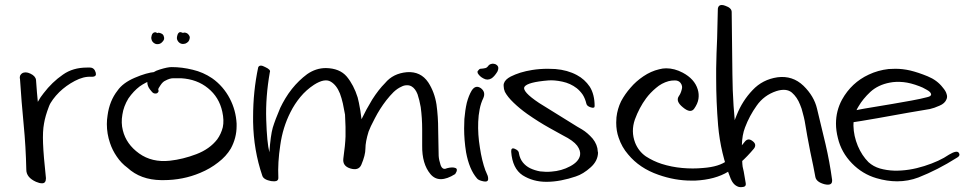

<svg xmlns="http://www.w3.org/2000/svg" viewBox="-20 -732 3931 773"><path d="M60.5 -414.1Q59.6 -416 59.6 -418Q59.6 -423.8 61.5 -428.7Q64.5 -433.6 68.4 -436.5Q82 -445.3 102.5 -435.5Q123 -425.8 125 -410.2Q126 -393.6 128.9 -358.4Q131.8 -323.2 135.7 -286.1Q137.7 -266.6 140.6 -247.1Q142.6 -228.5 145.5 -213.9Q153.3 -166 152.3 -119.1Q150.4 -72.3 165 -14.6Q146.5 -21.5 125 -32.2Q103.5 -43 85.9 -48.8Q85 -87.9 94.7 -128.9Q104.5 -168.9 105.5 -208Q106.4 -250 118.2 -288.1Q129.9 -325.2 155.3 -356.4Q189.5 -401.4 233.4 -431.6Q273.4 -460 330.1 -460Q335.9 -460 341.8 -460Q359.4 -460 365.2 -440.4Q366.2 -436.5 366.2 -433.6Q366.2 -421.9 346.7 -422.9Q316.4 -424.8 281.2 -406.2Q246.1 -387.7 218.8 -361.3Q204.1 -346.7 193.4 -332Q181.6 -316.4 176.8 -302.7Q162.1 -264.6 157.2 -234.4Q151.4 -204.1 153.3 -155.3Q154.3 -128.9 157.2 -94.7Q160.2 -60.5 165 -14.6Q165 6.8 148.4 5.9Q138.7 5.9 125 0Q85.9 -17.6 85.9 -48.8Q84 -141.6 75.2 -231.4Q66.4 -322.3 60.5 -414.1Z M604.5 -442.4Q627 -439.5 618.2 -427.7Q608.4 -415 598.6 -412.1Q566.4 -401.4 542 -383.8Q517.6 -365.2 497.1 -335.9Q477.5 -303.7 472.7 -270.5Q466.8 -237.3 474.6 -207Q488.3 -151.4 540 -114.3Q591.8 -77.1 664.1 -85Q716.8 -90.8 770.5 -111.3Q824.2 -131.8 854.5 -170.9Q870.1 -192.4 877 -219.7Q882.8 -247.1 875 -282.2Q862.3 -340.8 817.4 -377Q773.4 -413.1 709 -417Q692.4 -417 677.7 -417Q663.1 -417 645.5 -407.2Q635.7 -403.3 626 -388.7Q616.2 -375 617.2 -371.1Q620.1 -364.3 616.2 -360.4Q613.3 -355.5 606.4 -355.5Q597.7 -354.5 590.8 -363.3Q583 -372.1 579.1 -378.9Q572.3 -391.6 573.2 -403.3Q573.2 -414.1 579.1 -422.9Q592.8 -443.4 623 -452.1Q654.3 -461.9 670.9 -461.9Q712.9 -461.9 755.9 -451.2Q797.9 -441.4 834 -417Q856.4 -401.4 875 -379.9Q892.6 -359.4 905.3 -335Q929.7 -288.1 932.6 -234.4Q932.6 -229.5 932.6 -224.6Q932.6 -176.8 909.2 -133.8Q890.6 -102.5 858.4 -78.1Q826.2 -52.7 786.1 -36.1Q716.8 -6.8 637.7 -6.8Q633.8 -6.8 628.9 -6.8Q545.9 -7.8 493.2 -56.6Q467.8 -75.2 450.2 -101.6Q432.6 -127 422.9 -156.2Q410.2 -193.4 410.2 -232.4Q410.2 -250 413.1 -267.6Q420.9 -326.2 453.1 -367.2Q474.6 -398.4 522.5 -418.9Q570.3 -439.5 604.5 -442.4ZM692.4 -575.2Q691.4 -582 694.3 -590.8Q697.3 -600.6 704.1 -602.5Q706.1 -602.5 707 -602.5Q709 -602.5 710.9 -601.6Q714.8 -600.6 717.8 -598.6Q723.6 -595.7 728.5 -588.9Q733.4 -582 731.4 -575.2Q727.5 -562.5 709 -571.3Q689.5 -580.1 713.9 -597.7Q718.8 -601.6 725.6 -600.6Q731.4 -599.6 736.3 -595.7Q741.2 -590.8 743.2 -585.9Q745.1 -581.1 743.2 -575.2Q742.2 -569.3 737.3 -563.5Q731.4 -558.6 726.6 -556.6Q712.9 -552.7 704.1 -558.6Q695.3 -564.5 692.4 -575.2ZM589.8 -574.2Q587.9 -581.1 590.8 -589.8Q593.8 -599.6 601.6 -601.6Q604.5 -602.5 608.4 -601.6Q611.3 -599.6 614.3 -597.7Q620.1 -594.7 625 -587.9Q629.9 -581.1 627.9 -574.2Q625 -562.5 605.5 -570.3Q586.9 -579.1 610.4 -596.7Q616.2 -601.6 622.1 -599.6Q627.9 -598.6 633.8 -594.7Q638.7 -590.8 639.6 -585Q641.6 -580.1 640.6 -574.2Q638.7 -568.4 633.8 -563.5Q628.9 -557.6 623 -555.7Q610.4 -551.8 601.6 -557.6Q591.8 -563.5 589.8 -574.2Z M1019.5 -460.9Q1022.5 -467.8 1030.3 -467.8Q1037.1 -467.8 1047.9 -461.9Q1071.3 -451.2 1066.4 -441.4Q1048.8 -341.8 1051.8 -250Q1054.7 -157.2 1064.5 -119.1Q1069.3 -186.5 1078.1 -217.8Q1087.9 -250 1108.4 -297.9Q1117.2 -316.4 1128.9 -335.9Q1140.6 -355.5 1155.3 -374Q1182.6 -408.2 1216.8 -433.6Q1252 -458 1292 -458Q1347.7 -457 1376 -423.8Q1404.3 -389.6 1419.9 -339.8Q1424.8 -322.3 1430.7 -287.1Q1435.5 -252 1435.5 -252Q1454.1 -291 1478.5 -331.1Q1503.9 -371.1 1530.3 -397.5Q1562.5 -436.5 1618.2 -441.4Q1673.8 -445.3 1704.1 -400.4Q1729.5 -361.3 1737.3 -311.5Q1744.1 -261.7 1744.1 -210Q1745.1 -182.6 1745.1 -156.2Q1745.1 -128.9 1746.1 -104.5Q1747.1 -87.9 1753.9 -67.4Q1761.7 -45.9 1779.3 -54.7Q1801.8 -60.5 1813.5 -55.7Q1819.3 -53.7 1819.3 -47.9Q1819.3 -41 1812.5 -31.2Q1747.1 9.8 1712.9 -31.2Q1678.7 -72.3 1679.7 -145.5Q1679.7 -165 1679.7 -210.9Q1679.7 -256.8 1673.8 -300.8Q1668.9 -329.1 1661.1 -352.5Q1652.3 -375 1637.7 -383.8Q1627.9 -389.6 1617.2 -388.7Q1606.4 -388.7 1595.7 -382.8Q1580.1 -376 1564.5 -361.3Q1549.8 -346.7 1535.2 -328.1Q1508.8 -293.9 1489.3 -255.9Q1469.7 -218.8 1463.9 -202.1Q1451.2 -161.1 1451.2 -133.8Q1451.2 -107.4 1434.6 -68.4Q1423.8 -43.9 1390.6 -53.7Q1358.4 -63.5 1362.3 -93.8Q1370.1 -149.4 1371.1 -182.6Q1372.1 -215.8 1369.1 -270.5Q1365.2 -293 1360.4 -315.4Q1355.5 -336.9 1348.6 -355.5Q1335 -389.6 1311.5 -403.3Q1287.1 -418 1244.1 -390.6Q1212.9 -370.1 1189.5 -341.8Q1166 -313.5 1149.4 -280.3Q1118.2 -218.8 1108.4 -147.5Q1097.7 -77.1 1100.6 -17.6Q1101.6 -2 1084 -2Q1078.1 -2 1071.3 -2.9Q1041 -8.8 1036.1 -24.4Q1001 -127 999 -241.2Q999 -251 999 -260.7Q999 -364.3 1019.5 -460.9Z M1903.3 -437.5Q1902.3 -440.4 1902.3 -443.4Q1903.3 -446.3 1905.3 -448.2Q1909.2 -454.1 1914.1 -455.1Q1919.9 -456.1 1924.8 -456.1Q1929.7 -457 1934.6 -458Q1939.5 -459 1944.3 -464.8Q1949.2 -472.7 1958 -474.6Q1960.9 -475.6 1962.9 -475.6Q1968.8 -475.6 1974.6 -473.6Q1986.3 -467.8 1986.3 -458Q1986.3 -451.2 1982.4 -443.4Q1969.7 -422.9 1958 -416Q1942.4 -407.2 1926.8 -416Q1911.1 -423.8 1903.3 -437.5ZM1878.9 -367.2Q1894.5 -391.6 1916 -377Q1936.5 -361.3 1925.8 -336.9Q1916 -317.4 1911.1 -292Q1906.2 -267.6 1905.3 -241.2Q1903.3 -190.4 1912.1 -137.7Q1919.9 -85 1934.6 -44.9Q1935.5 -43 1936.5 -41Q1937.5 -38.1 1938.5 -36.1Q1941.4 -30.3 1943.4 -24.4Q1945.3 -18.6 1945.3 -12.7Q1946.3 -1 1933.6 -1Q1930.7 -1 1925.8 -2Q1906.2 -5.9 1900.4 -13.7Q1869.1 -49.8 1856.4 -119.1Q1848.6 -168 1848.6 -214.8Q1848.6 -234.4 1849.6 -252.9Q1852.5 -288.1 1859.4 -318.4Q1867.2 -347.7 1878.9 -367.2Z M2374 -304.7Q2374 -294.9 2358.4 -299.8Q2342.8 -304.7 2340.8 -314.5Q2335.9 -335 2326.2 -350.6Q2315.4 -366.2 2301.8 -377Q2276.4 -396.5 2244.1 -403.3Q2211.9 -410.2 2187.5 -408.2Q2104.5 -401.4 2091.8 -382.8Q2080.1 -364.3 2150.4 -317.4Q2213.9 -278.3 2263.7 -247.1Q2313.5 -215.8 2323.2 -210.9Q2345.7 -197.3 2366.2 -173.8Q2385.7 -149.4 2386.7 -122.1Q2387.7 -119.1 2387.7 -117.2Q2386.7 -84 2358.4 -58.6Q2328.1 -31.2 2297.9 -21.5Q2269.5 -11.7 2239.3 -5.9Q2209 0 2179.7 0Q2126 0 2084 -26.4Q2043 -53.7 2038.1 -121.1Q2037.1 -139.6 2052.7 -132.8Q2069.3 -126 2069.3 -114.3Q2073.2 -92.8 2085 -78.1Q2096.7 -63.5 2114.3 -54.7Q2132.8 -45.9 2154.3 -42Q2176.8 -39.1 2199.2 -41Q2241.2 -43.9 2275.4 -62.5Q2310.5 -81.1 2315.4 -107.4Q2318.4 -125 2303.7 -145.5Q2288.1 -166 2247.1 -186.5Q2236.3 -192.4 2192.4 -216.8Q2148.4 -241.2 2102.5 -273.4Q2072.3 -294.9 2047.9 -318.4Q2023.4 -341.8 2012.7 -362.3Q2007.8 -374 2007.8 -384.8Q2006.8 -390.6 2008.8 -396.5Q2013.7 -412.1 2036.1 -423.8Q2053.7 -432.6 2075.2 -439.5Q2097.7 -446.3 2122.1 -450.2Q2152.3 -455.1 2185.5 -455.1Q2200.2 -455.1 2215.8 -454.1Q2264.6 -450.2 2302.7 -429.7Q2334 -413.1 2354.5 -382.8Q2374 -351.6 2374 -304.7Z M2774.4 -293.9Q2759.8 -274.4 2729.5 -299.8Q2699.2 -324.2 2712.9 -344.7Q2720.7 -355.5 2724.6 -371.1Q2729.5 -385.7 2719.7 -398.4Q2711.9 -408.2 2697.3 -408.2Q2682.6 -408.2 2671.9 -405.3Q2643.6 -397.5 2621.1 -377.9Q2597.7 -358.4 2581.1 -335.9Q2553.7 -298.8 2536.1 -251Q2519.5 -203.1 2537.1 -157.2Q2550.8 -123 2580.1 -102.5Q2610.4 -83 2643.6 -72.3Q2683.6 -59.6 2726.6 -55.7Q2769.5 -51.8 2810.5 -55.7Q2876 -60.5 2908.2 -85.9Q2939.5 -111.3 2977.5 -160.2Q2991.2 -178.7 3009.8 -164.1Q3020.5 -156.2 3020.5 -147.5Q3020.5 -139.6 3014.6 -132.8Q2963.9 -72.3 2912.1 -41Q2859.4 -8.8 2779.3 -4.9Q2770.5 -4.9 2762.7 -4.9Q2697.3 -4.9 2630.9 -28.3Q2554.7 -54.7 2508.8 -110.4Q2483.4 -139.6 2470.7 -177.7Q2460.9 -205.1 2460.9 -238.3Q2460.9 -249 2461.9 -259.8Q2465.8 -293.9 2480.5 -324.2Q2496.1 -353.5 2518.6 -378.9Q2540 -404.3 2570.3 -424.8Q2600.6 -445.3 2633.8 -453.1Q2648.4 -457 2662.1 -457Q2695.3 -457 2728.5 -439.5Q2776.4 -414.1 2789.1 -372.1Q2794.9 -353.5 2792 -334Q2789.1 -314.5 2774.4 -293.9Z M2870.1 -697.3Q2872.1 -711.9 2885.7 -711.9Q2891.6 -711.9 2899.4 -709Q2925.8 -700.2 2925.8 -683.6Q2926.8 -558.6 2928.7 -432.6Q2929.7 -305.7 2945.3 -181.6Q2952.1 -133.8 2963.9 -87.9Q2975.6 -41 2982.4 5.9Q2984.4 18.6 2972.7 20.5Q2968.8 21.5 2963.9 21.5Q2958 21.5 2954.1 20.5Q2941.4 16.6 2932.6 5.9Q2923.8 -4.9 2920.9 -17.6Q2915 -49.8 2913.1 -80.1Q2911.1 -110.4 2915 -144.5Q2918 -174.8 2925.8 -207Q2933.6 -239.3 2946.3 -269.5Q2968.8 -326.2 3009.8 -369.1Q3049.8 -412.1 3110.4 -420.9Q3170.9 -428.7 3214.8 -386.7Q3257.8 -344.7 3269.5 -293.9Q3286.1 -222.7 3303.7 -151.4Q3320.3 -80.1 3330.1 -7.8Q3330.1 -5.9 3330.1 -3.9Q3330.1 16.6 3299.8 9.8Q3266.6 1 3262.7 -19.5Q3255.9 -57.6 3242.2 -121.1Q3229.5 -184.6 3219.7 -245.1Q3216.8 -259.8 3211.9 -277.3Q3208 -294.9 3201.2 -310.5Q3189.5 -340.8 3168 -359.4Q3145.5 -377.9 3105.5 -365.2Q3055.7 -348.6 3026.4 -306.6Q2997.1 -265.6 2979.5 -218.8Q2967.8 -188.5 2966.8 -147.5Q2965.8 -107.4 2968.8 -71.3Q2970.7 -51.8 2972.7 -35.2Q2975.6 -18.6 2977.5 -7.8Q2963.9 -8.8 2950.2 -8.8Q2936.5 -9.8 2922.9 -9.8Q2880.9 -114.3 2871.1 -227.5Q2863.3 -322.3 2863.3 -417Q2863.3 -436.5 2863.3 -456.1Q2864.3 -517.6 2867.2 -578.1Q2869.1 -638.7 2870.1 -697.3Z M3775.4 -379.9Q3788.1 -365.2 3791 -353.5Q3794.9 -342.8 3791 -333Q3784.2 -315.4 3762.7 -306.6Q3741.2 -296.9 3723.6 -293Q3700.2 -289.1 3636.7 -278.3Q3574.2 -266.6 3511.7 -255.9Q3477.5 -250 3448.2 -245.1Q3418.9 -240.2 3400.4 -238.3Q3391.6 -242.2 3395.5 -258.8Q3398.4 -274.4 3400.4 -280.3Q3410.2 -286.1 3460.9 -294.9Q3511.7 -303.7 3572.3 -313.5Q3612.3 -320.3 3649.4 -327.1Q3687.5 -334 3712.9 -340.8Q3721.7 -342.8 3725.6 -345.7Q3729.5 -349.6 3728.5 -353.5Q3726.6 -362.3 3710 -371.1Q3693.4 -380.9 3681.6 -384.8Q3646.5 -398.4 3617.2 -401.4Q3586.9 -404.3 3562.5 -399.4Q3515.6 -390.6 3484.4 -362.3Q3454.1 -334 3436.5 -303.7Q3425.8 -287.1 3420.9 -266.6Q3416 -247.1 3416 -225.6Q3417 -184.6 3433.6 -144.5Q3450.2 -105.5 3476.6 -79.1Q3496.1 -61.5 3522.5 -53.7Q3549.8 -45.9 3581.1 -44.9Q3639.6 -43.9 3701.2 -63.5Q3762.7 -83 3800.8 -109.4Q3832 -127.9 3839.8 -117.2Q3842.8 -113.3 3842.8 -109.4Q3842.8 -102.5 3832 -96.7Q3754.9 -47.9 3677.7 -17.6Q3636.7 -2 3591.8 -2Q3551.8 -2 3508.8 -14.6Q3452.1 -31.2 3410.2 -74.2Q3367.2 -118.2 3353.5 -175.8Q3345.7 -206.1 3345.7 -234.4Q3345.7 -286.1 3370.1 -331.1Q3408.2 -399.4 3477.5 -431.6Q3514.6 -449.2 3557.6 -454.1Q3571.3 -455.1 3585 -455.1Q3614.3 -455.1 3644.5 -448.2Q3676.8 -440.4 3714.8 -424.8Q3752.9 -409.2 3775.4 -379.9Z"/></svg>

Font: Mrs Husband
Style: Regular
Weight: 400
Version: Version 1.0